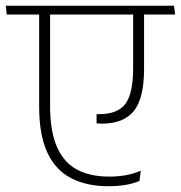

<svg xmlns="http://www.w3.org/2000/svg" viewBox="-38 -648 628 667"><path d="M-14.5 -597.5H570.5L566.5 -628H-18ZM136 -280.5V-607H98V-278.5Q98 -179.5 126.2 -118.5Q154.5 -57.5 208.8 -29.2Q263 -1 339.5 -1Q369.5 -1 397 -5.5Q424.5 -10 446.5 -19.5L451 -55Q425.5 -44 398.2 -39.2Q371 -34.5 341.5 -34.5Q275 -34.5 229.2 -59Q183.5 -83.5 159.8 -137.8Q136 -192 136 -280.5ZM462.5 -409V-607.5L424.5 -607V-411Q424.5 -323.5 397.8 -287.5Q371 -251.5 307 -251.5Q306 -251.5 302.2 -251.5Q298.5 -251.5 297.5 -251.5V-219.5Q302.5 -219 306.8 -218.8Q311 -218.5 316 -218.5Q391.5 -218.5 427 -262.5Q462.5 -306.5 462.5 -409Z"/></svg>

Font: Anek Devanagari ExtraLight
Style: Regular
Weight: 250
Designer: Kailash Malviya (Devanagari) & Yesha Goshar (Latin)
Foundry: Ek Type
Version: Version 1.003